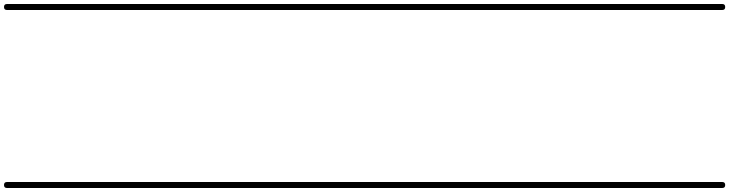

<svg xmlns="http://www.w3.org/2000/svg" viewBox="-35 -575 3646 960"><path d="M0 -555Q121 -555 242 -555Q363 -555 484 -555Q499 -555 499 -540Q499 -525 484 -525Q363 -525 242 -525Q121 -525 0 -525Q-15 -525 -15 -540Q-15 -555 0 -555ZM0 335Q121 335 242 335Q363 335 484 335Q499 335 499 350Q499 365 484 365Q363 365 242 365Q121 365 0 365Q-15 365 -15 350Q-15 335 0 335Z M484 -555Q613 -555 741.5 -555Q870 -555 999 -555Q1014 -555 1014 -540Q1014 -525 999 -525Q870 -525 741.5 -525Q613 -525 484 -525Q469 -525 469 -540Q469 -555 484 -555ZM484 335Q613 335 741.5 335Q870 335 999 335Q1014 335 1014 350Q1014 365 999 365Q870 365 741.5 365Q613 365 484 365Q469 365 469 350Q469 335 484 335Z M999 -555Q1090 -555 1180.5 -555Q1271 -555 1362 -555Q1377 -555 1377 -540Q1377 -525 1362 -525Q1271 -525 1180.5 -525Q1090 -525 999 -525Q984 -525 984 -540Q984 -555 999 -555ZM999 335Q1090 335 1180.5 335Q1271 335 1362 335Q1377 335 1377 350Q1377 365 1362 365Q1271 365 1180.5 365Q1090 365 999 365Q984 365 984 350Q984 335 999 335Z M1362 -555Q1493 -555 1624.5 -555Q1756 -555 1888 -555Q1903 -555 1903 -540Q1903 -525 1888 -525Q1756 -525 1624.5 -525Q1493 -525 1362 -525Q1347 -525 1347 -540Q1347 -555 1362 -555ZM1362 335Q1493 335 1624.5 335Q1756 335 1888 335Q1903 335 1903 350Q1903 365 1888 365Q1756 365 1624.5 365Q1493 365 1362 365Q1347 365 1347 350Q1347 335 1362 335Z M1888 -555Q2010 -555 2132.5 -555Q2255 -555 2377 -555Q2392 -555 2392 -540Q2392 -525 2377 -525Q2255 -525 2132.5 -525Q2010 -525 1888 -525Q1873 -525 1873 -540Q1873 -555 1888 -555ZM1888 335Q2010 335 2132.5 335Q2255 335 2377 335Q2392 335 2392 350Q2392 365 2377 365Q2255 365 2132.5 365Q2010 365 1888 365Q1873 365 1873 350Q1873 335 1888 335Z M2377 -555Q2508 -555 2639.5 -555Q2771 -555 2903 -555Q2918 -555 2918 -540Q2918 -525 2903 -525Q2771 -525 2639.5 -525Q2508 -525 2377 -525Q2362 -525 2362 -540Q2362 -555 2377 -555ZM2377 335Q2508 335 2639.5 335Q2771 335 2903 335Q2918 335 2918 350Q2918 365 2903 365Q2771 365 2639.5 365Q2508 365 2377 365Q2362 365 2362 350Q2362 335 2377 335Z M2903 -555Q3011 -555 3119 -555Q3227 -555 3335 -555Q3350 -555 3350 -540Q3350 -525 3335 -525Q3227 -525 3119 -525Q3011 -525 2903 -525Q2888 -525 2888 -540Q2888 -555 2903 -555ZM2903 335Q3011 335 3119 335Q3227 335 3335 335Q3350 335 3350 350Q3350 365 3335 365Q3227 365 3119 365Q3011 365 2903 365Q2888 365 2888 350Q2888 335 2903 335Z M3335 -555Q3395 -555 3455.5 -555Q3516 -555 3576 -555Q3591 -555 3591 -540Q3591 -525 3576 -525Q3516 -525 3455.5 -525Q3395 -525 3335 -525Q3320 -525 3320 -540Q3320 -555 3335 -555ZM3335 335Q3395 335 3455.5 335Q3516 335 3576 335Q3591 335 3591 350Q3591 365 3576 365Q3516 365 3455.5 365Q3395 365 3335 365Q3320 365 3320 350Q3320 335 3335 335Z"/></svg>

Font: FRB American Cursive Just Guidelines
Style: Italic
Weight: 400
Italic angle: -25°
Version: Version 2.0;Modular Font Editor K font №1